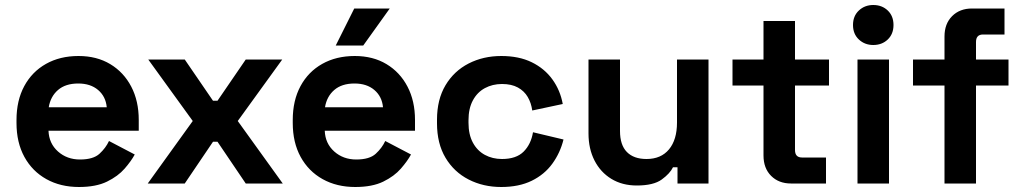

<svg xmlns="http://www.w3.org/2000/svg" viewBox="-20 -734 4082 768"><path d="M296 14Q222 14 165.5 -17.5Q109 -49 77.5 -106.5Q46 -164 46 -242V-254Q46 -332 77 -389.5Q108 -447 164 -478.5Q220 -510 294 -510Q367 -510 421 -477.5Q475 -445 505 -387.5Q535 -330 535 -254V-211H174Q176 -160 212 -128Q248 -96 300 -96Q353 -96 378 -119Q403 -142 416 -170L519 -116Q505 -90 478.5 -59.5Q452 -29 408 -7.5Q364 14 296 14ZM175 -305H407Q403 -348 372.5 -374Q342 -400 293 -400Q242 -400 212 -374Q182 -348 175 -305Z M571 0 751 -250 573 -496H719L832 -331H850L963 -496H1109L931 -250L1111 0H963L850 -167H832L719 0Z M1401 14Q1327 14 1270.5 -17.5Q1214 -49 1182.5 -106.5Q1151 -164 1151 -242V-254Q1151 -332 1182 -389.5Q1213 -447 1269 -478.5Q1325 -510 1399 -510Q1472 -510 1526 -477.5Q1580 -445 1610 -387.5Q1640 -330 1640 -254V-211H1279Q1281 -160 1317 -128Q1353 -96 1405 -96Q1458 -96 1483 -119Q1508 -142 1521 -170L1624 -116Q1610 -90 1583.5 -59.5Q1557 -29 1513 -7.5Q1469 14 1401 14ZM1280 -305H1512Q1508 -348 1477.5 -374Q1447 -400 1398 -400Q1347 -400 1317 -374Q1287 -348 1280 -305ZM1323 -552 1397 -700H1539L1433 -552Z M1985 14Q1913 14 1854.5 -16Q1796 -46 1762 -103Q1728 -160 1728 -241V-255Q1728 -336 1762 -393Q1796 -450 1854.5 -480Q1913 -510 1985 -510Q2056 -510 2107 -485Q2158 -460 2189.5 -416.5Q2221 -373 2231 -318L2109 -292Q2105 -322 2091 -346Q2077 -370 2051.5 -384Q2026 -398 1988 -398Q1950 -398 1919.5 -381.5Q1889 -365 1871.5 -332.5Q1854 -300 1854 -253V-243Q1854 -196 1871.5 -163.5Q1889 -131 1919.5 -114.5Q1950 -98 1988 -98Q2045 -98 2074.5 -127.5Q2104 -157 2112 -205L2234 -176Q2221 -123 2189.5 -79.5Q2158 -36 2107 -11Q2056 14 1985 14Z M2527 8Q2469 8 2425.5 -18.5Q2382 -45 2358 -92Q2334 -139 2334 -200V-496H2460V-210Q2460 -154 2487.5 -126Q2515 -98 2566 -98Q2624 -98 2656 -136.5Q2688 -175 2688 -244V-496H2814V0H2690V-65H2672Q2660 -40 2627 -16Q2594 8 2527 8Z M3144 0Q3095 0 3064.5 -30.5Q3034 -61 3034 -112V-392H2910V-496H3034V-650H3160V-496H3296V-392H3160V-134Q3160 -104 3188 -104H3284V0Z M3410 0V-496H3536V0ZM3473 -554Q3439 -554 3415.5 -576Q3392 -598 3392 -634Q3392 -670 3415.5 -692Q3439 -714 3473 -714Q3508 -714 3531 -692Q3554 -670 3554 -634Q3554 -598 3531 -576Q3508 -554 3473 -554Z M3758 0V-392H3632V-496H3758V-588Q3758 -639 3788.5 -669.5Q3819 -700 3868 -700H3998V-596H3912Q3884 -596 3884 -566V-496H4014V-392H3884V0Z"/></svg>

Font: Space Grotesk Light
Style: Bold
Weight: 700
Version: Version 2.000